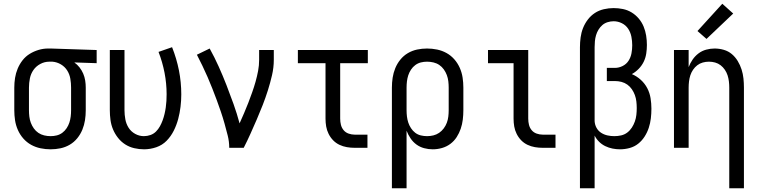

<svg xmlns="http://www.w3.org/2000/svg" viewBox="-20 -786 4040 1021"><path d="M249 8Q222 8 195.5 2.5Q169 -3 145.5 -16Q122 -29 104 -49.5Q86 -70 75 -95Q64 -120 60 -146.5Q56 -173 56 -200V-320Q56 -346 60 -371.5Q64 -397 74 -421Q84 -445 100 -465.5Q116 -486 138 -499.5Q160 -513 185 -520.5Q210 -528 236 -528H250L494 -520V-450L375 -454Q391 -443 403 -427.5Q415 -412 422.5 -394.5Q430 -377 433 -358Q436 -339 436 -320V-200Q436 -173 432 -147Q428 -121 418 -96.5Q408 -72 391 -51Q374 -30 351 -16.5Q328 -3 302 2.5Q276 8 249 8ZM249 -62Q266 -62 282 -66Q298 -70 311.5 -80Q325 -90 334.5 -104.5Q344 -119 349 -134.5Q354 -150 356 -166.5Q358 -183 358 -200V-320Q358 -344 354 -367.5Q350 -391 337.5 -411Q325 -431 304 -443.5Q283 -456 259 -458H242Q217 -458 194.5 -446Q172 -434 158 -414Q144 -394 139 -369.5Q134 -345 134 -320V-200Q134 -183 136 -166Q138 -149 144 -133Q150 -117 160 -103Q170 -89 184 -79.5Q198 -70 215 -66Q232 -62 249 -62Z M746 8Q720 8 694 2Q668 -4 646 -18Q624 -32 607.5 -53Q591 -74 581 -98Q571 -122 567.5 -148Q564 -174 564 -200V-520H642V-200Q642 -176 646.5 -151.5Q651 -127 664 -106.5Q677 -86 699 -74Q721 -62 745 -62Q763 -62 780 -68Q797 -74 809.5 -86.5Q822 -99 830.5 -114.5Q839 -130 845 -146.5Q851 -163 855 -180Q859 -197 861.5 -214.5Q864 -232 865 -249.5Q866 -267 866 -285Q866 -342 855 -399Q844 -456 823 -510L895 -535Q919 -475 931.5 -412Q944 -349 944 -284Q944 -251 940 -218Q936 -185 927.5 -153Q919 -121 904 -91Q889 -61 866 -37.5Q843 -14 811 -3Q779 8 746 8Z M1199 0Q1199 -33 1191 -65Q1183 -97 1174 -129Q1165 -161 1154.5 -192Q1144 -223 1132.5 -254Q1121 -285 1109 -315.5Q1097 -346 1084 -376Q1071 -406 1056.5 -436Q1042 -466 1027 -495L1095 -528Q1121 -481 1143 -432Q1165 -383 1184.5 -333Q1204 -283 1222 -232.5Q1240 -182 1254 -130Q1266 -157 1278 -184.5Q1290 -212 1300.5 -239.5Q1311 -267 1321 -295Q1331 -323 1339 -351.5Q1347 -380 1352.5 -409Q1358 -438 1358 -468V-520H1436V-468Q1436 -427 1426.5 -386Q1417 -345 1404.5 -305.5Q1392 -266 1377 -227.5Q1362 -189 1345.5 -151Q1329 -113 1312 -75Q1295 -37 1276 0Z M1866 0Q1845 0 1824.5 -3.5Q1804 -7 1785 -16Q1766 -25 1751.5 -40Q1737 -55 1727.5 -74Q1718 -93 1714.5 -113.5Q1711 -134 1711 -155V-450H1564V-520H1936V-450H1789V-155Q1789 -138 1793 -122Q1797 -106 1807.5 -93.5Q1818 -81 1834 -75.5Q1850 -70 1866 -70H1934V0Z M2064 215V-320Q2064 -347 2068 -373Q2072 -399 2082 -423.5Q2092 -448 2109 -469Q2126 -490 2149 -503.5Q2172 -517 2198 -522.5Q2224 -528 2251 -528Q2278 -528 2304.5 -522.5Q2331 -517 2354.5 -504Q2378 -491 2396 -470.5Q2414 -450 2425 -425Q2436 -400 2440 -373.5Q2444 -347 2444 -320V-200Q2444 -175 2441 -150Q2438 -125 2430 -101.5Q2422 -78 2408.5 -57Q2395 -36 2375 -21Q2355 -6 2330.5 1Q2306 8 2281 8Q2258 8 2235.5 2Q2213 -4 2194.5 -17.5Q2176 -31 2163 -50.5Q2150 -70 2142 -91V215ZM2251 -62Q2268 -62 2284.5 -66Q2301 -70 2315 -79.5Q2329 -89 2339.5 -103Q2350 -117 2356 -133Q2362 -149 2364 -166Q2366 -183 2366 -200V-320Q2366 -337 2364 -354Q2362 -371 2356 -387Q2350 -403 2340 -417Q2330 -431 2316 -440.5Q2302 -450 2285 -454Q2268 -458 2251 -458Q2234 -458 2218 -454Q2202 -450 2188.5 -440Q2175 -430 2165.5 -415.5Q2156 -401 2151 -385.5Q2146 -370 2144 -353.5Q2142 -337 2142 -320V-200Q2142 -183 2144 -166.5Q2146 -150 2151 -134.5Q2156 -119 2165.5 -104.5Q2175 -90 2188 -80Q2201 -70 2217.5 -66Q2234 -62 2251 -62Z M2866 0Q2845 0 2824.5 -3.5Q2804 -7 2785 -16Q2766 -25 2751.5 -40Q2737 -55 2727.5 -74Q2718 -93 2714.5 -113.5Q2711 -134 2711 -155V-450H2575V-520H2789V-155Q2789 -138 2793 -122Q2797 -106 2807.5 -93.5Q2818 -81 2834 -75.5Q2850 -70 2866 -70H2934V0Z M3064 215V-535Q3064 -561 3067.5 -587Q3071 -613 3080.5 -637Q3090 -661 3106 -682Q3122 -703 3143.5 -717Q3165 -731 3191 -737Q3217 -743 3243 -743Q3268 -743 3292.5 -738Q3317 -733 3338.5 -720Q3360 -707 3376.5 -687.5Q3393 -668 3402.5 -645Q3412 -622 3416 -597Q3420 -572 3420 -547Q3420 -524 3416.5 -501Q3413 -478 3403 -457.5Q3393 -437 3376.5 -420Q3360 -403 3340 -392Q3366 -381 3387.5 -361.5Q3409 -342 3422 -317Q3435 -292 3439.5 -264Q3444 -236 3444 -208Q3444 -182 3441 -156.5Q3438 -131 3430 -106.5Q3422 -82 3408 -60Q3394 -38 3374 -22Q3354 -6 3328.5 1Q3303 8 3277 8Q3257 8 3237 4Q3217 0 3198.5 -9Q3180 -18 3165.5 -32.5Q3151 -47 3142 -65V215ZM3247 -62Q3265 -62 3283 -66Q3301 -70 3315.5 -81Q3330 -92 3340 -107.5Q3350 -123 3356 -140Q3362 -157 3364 -175Q3366 -193 3366 -211Q3366 -229 3364 -246.5Q3362 -264 3356 -280.5Q3350 -297 3340 -311.5Q3330 -326 3316 -336Q3302 -346 3285 -350.5Q3268 -355 3250 -355H3207V-425H3250Q3271 -425 3291 -435Q3311 -445 3322.5 -463Q3334 -481 3338 -502.5Q3342 -524 3342 -545Q3342 -568 3337.5 -591Q3333 -614 3320.5 -633Q3308 -652 3287 -662.5Q3266 -673 3243 -673Q3227 -673 3211 -668Q3195 -663 3183 -652.5Q3171 -642 3162.5 -628Q3154 -614 3149.5 -598.5Q3145 -583 3143.5 -567Q3142 -551 3142 -535V-142Q3143 -123 3152 -106.5Q3161 -90 3176.5 -80Q3192 -70 3210 -66Q3228 -62 3247 -62Z M3858 215V-320Q3858 -337 3856 -353.5Q3854 -370 3849 -385.5Q3844 -401 3834.5 -415Q3825 -429 3812 -439Q3799 -449 3783 -453.5Q3767 -458 3750 -458Q3733 -458 3717 -453.5Q3701 -449 3688 -439Q3675 -429 3665.5 -415Q3656 -401 3651 -385.5Q3646 -370 3644 -353.5Q3642 -337 3642 -320V0H3564V-520H3642V-429Q3650 -450 3663 -469Q3676 -488 3694.5 -502Q3713 -516 3735.5 -522Q3758 -528 3780 -528Q3805 -528 3829 -521Q3853 -514 3871.5 -498.5Q3890 -483 3903 -461.5Q3916 -440 3923.5 -416.5Q3931 -393 3933.5 -368.5Q3936 -344 3936 -320V215ZM3737 -579 3689 -621 3821 -766 3879 -714Z"/></svg>

Font: Iosevka www.saffi
Style: Regular
Weight: 400
Monospace: yes
Designer: Belleve Invis
Foundry: Belleve Invis
Version: Version 22.0.2; ttfautohint (v1.8.3)